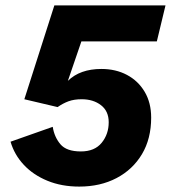

<svg xmlns="http://www.w3.org/2000/svg" viewBox="-20 -680 632 710"><path d="M273 10Q208 10 155.5 -11.5Q103 -33 68 -70.5Q33 -108 19 -156L175 -211Q181 -173 203.5 -146.5Q226 -120 279 -120Q330 -120 356 -152Q382 -184 382 -228Q382 -269 353.5 -291Q325 -313 282 -313Q254 -313 233.5 -305.5Q213 -298 193 -284L70 -313L181 -660H592L560 -527H281L231 -381Q276 -425 355 -425Q408 -425 449.5 -403Q491 -381 515 -340.5Q539 -300 539 -245Q539 -167 505 -110Q471 -53 411 -21.5Q351 10 273 10Z"/></svg>

Font: Work Sans
Style: Bold Italic
Weight: 700
Italic angle: -13°
Designer: Wei Huang
Foundry: Wei Huang
Version: Version 2.010; ttfautohint (v1.8.3)